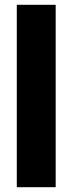

<svg xmlns="http://www.w3.org/2000/svg" viewBox="-20 -780 303 800"><path d="M212 0V-760H50V0Z"/></svg>

Font: Noto Sans Myanmar ExtraCondensed Black
Style: Regular
Weight: 900
Width: 2
Designer: Monotype Design Team
Foundry: Monotype Imaging Inc.
Version: Version 2.107